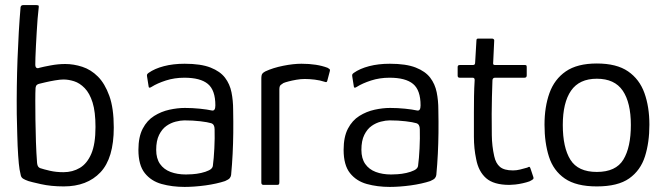

<svg xmlns="http://www.w3.org/2000/svg" viewBox="-20 -728 2617 756"><path d="M231 6Q181 6 141 -3Q101 -12 92 -15Q78 -20 71 -24.5Q64 -29 62 -37Q60 -45 57 -61Q54 -79 51.5 -116Q49 -153 48 -197Q47 -241 46 -279Q45 -387 49 -496Q53 -605 61 -700Q62 -704 64.5 -706Q67 -708 72 -708H123Q132 -708 132.5 -704.5Q133 -701 132 -694Q130 -678 128 -653.5Q126 -629 124.5 -601Q123 -573 121.5 -547Q120 -521 119.5 -501.5Q119 -482 119 -474Q119 -464 123.5 -461Q128 -458 135 -461Q150 -465 179.5 -470.5Q209 -476 237 -476Q270 -476 304 -465Q338 -454 365.5 -426.5Q393 -399 410.5 -350.5Q428 -302 428 -226Q428 -105 375.5 -49.5Q323 6 231 6ZM230 -50Q266 -50 294.5 -67Q323 -84 339.5 -122.5Q356 -161 356 -228Q356 -288 344.5 -324.5Q333 -361 313.5 -381Q294 -401 272 -408Q250 -415 230 -415Q217 -415 196.5 -411.5Q176 -408 159 -404Q142 -400 134 -398Q129 -397 125 -393.5Q121 -390 120 -382Q119 -364 119 -331.5Q119 -299 119.5 -256.5Q120 -214 121.5 -169.5Q123 -125 126 -86Q127 -77 130 -72.5Q133 -68 138 -66Q153 -61 177 -55.5Q201 -50 230 -50Z M707 8Q658 8 616.5 -3.5Q575 -15 550 -46.5Q525 -78 525 -138Q525 -189 542 -221.5Q559 -254 587 -271.5Q615 -289 647 -296Q679 -303 708 -303Q738 -303 767 -300Q796 -297 814 -293Q828 -290 828 -313Q828 -373 798.5 -397.5Q769 -422 706 -422Q667 -422 633 -411Q599 -400 577 -386Q571 -382 568 -383Q565 -384 565 -389L559 -427Q558 -433 559.5 -435.5Q561 -438 565 -441Q589 -458 625.5 -467.5Q662 -477 707 -477Q771 -477 809 -462Q847 -447 866 -422Q885 -397 891.5 -364.5Q898 -332 898 -296Q899 -247 898.5 -205Q898 -163 896 -122.5Q894 -82 890 -39Q889 -32 884.5 -26.5Q880 -21 866 -15Q851 -10 831 -5.5Q811 -1 789 2Q767 5 746 6.5Q725 8 707 8ZM712 -41Q721 -41 737.5 -42Q754 -43 772 -47Q790 -51 803 -57.5Q816 -64 818 -74Q822 -104 824 -144Q826 -184 825 -219Q825 -239 811 -243Q798 -247 769 -250.5Q740 -254 706 -254Q691 -254 671.5 -249Q652 -244 635 -232Q618 -220 606.5 -197Q595 -174 595 -138Q595 -104 610 -82.5Q625 -61 651.5 -51Q678 -41 712 -41Z M1167 -477Q1228 -477 1270 -461Q1275 -458 1277.5 -456Q1280 -454 1279 -449L1269 -411Q1268 -406 1265.5 -405Q1263 -404 1258 -406Q1240 -412 1219 -414.5Q1198 -417 1180 -417Q1164 -417 1147 -414Q1130 -411 1116.5 -407.5Q1103 -404 1096 -401Q1092 -398 1086 -394Q1080 -390 1080 -376V-11Q1080 -4 1078 -2Q1076 0 1071 0H1017Q1014 0 1011.5 -2Q1009 -4 1009 -9V-418Q1009 -433 1013 -438Q1017 -443 1025 -447Q1055 -461 1095 -469Q1135 -477 1167 -477Z M1515 8Q1466 8 1424.5 -3.5Q1383 -15 1358 -46.5Q1333 -78 1333 -138Q1333 -189 1350 -221.5Q1367 -254 1395 -271.5Q1423 -289 1455 -296Q1487 -303 1516 -303Q1546 -303 1575 -300Q1604 -297 1622 -293Q1636 -290 1636 -313Q1636 -373 1606.5 -397.5Q1577 -422 1514 -422Q1475 -422 1441 -411Q1407 -400 1385 -386Q1379 -382 1376 -383Q1373 -384 1373 -389L1367 -427Q1366 -433 1367.5 -435.5Q1369 -438 1373 -441Q1397 -458 1433.5 -467.5Q1470 -477 1515 -477Q1579 -477 1617 -462Q1655 -447 1674 -422Q1693 -397 1699.5 -364.5Q1706 -332 1706 -296Q1707 -247 1706.5 -205Q1706 -163 1704 -122.5Q1702 -82 1698 -39Q1697 -32 1692.5 -26.5Q1688 -21 1674 -15Q1659 -10 1639 -5.5Q1619 -1 1597 2Q1575 5 1554 6.5Q1533 8 1515 8ZM1520 -41Q1529 -41 1545.5 -42Q1562 -43 1580 -47Q1598 -51 1611 -57.5Q1624 -64 1626 -74Q1630 -104 1632 -144Q1634 -184 1633 -219Q1633 -239 1619 -243Q1606 -247 1577 -250.5Q1548 -254 1514 -254Q1499 -254 1479.5 -249Q1460 -244 1443 -232Q1426 -220 1414.5 -197Q1403 -174 1403 -138Q1403 -104 1418 -82.5Q1433 -61 1459.5 -51Q1486 -41 1520 -41Z M1986 0Q1924 0 1894 -26.5Q1864 -53 1855 -101Q1846 -143 1846 -189.5Q1846 -236 1846 -285Q1846 -319 1846.5 -350Q1847 -381 1849 -413Q1849 -422 1841 -422H1790Q1786 -422 1784 -424Q1782 -426 1782 -430V-464Q1782 -468 1784 -470Q1786 -472 1791 -472H1842Q1847 -472 1849 -474.5Q1851 -477 1851 -484L1856 -569Q1856 -576 1862 -576H1918Q1921 -576 1923.5 -574Q1926 -572 1926 -569L1922 -484Q1921 -477 1922.5 -474.5Q1924 -472 1929 -472H2046Q2051 -472 2052.5 -470.5Q2054 -469 2054 -463V-431Q2054 -427 2052 -424.5Q2050 -422 2045 -422H1929Q1925 -422 1922 -419.5Q1919 -417 1919 -411Q1918 -379 1917 -346Q1916 -313 1916 -279Q1916 -238 1916.5 -195.5Q1917 -153 1926 -113Q1932 -85 1948.5 -71Q1965 -57 2000 -57Q2014 -57 2028 -60.5Q2042 -64 2056 -68Q2063 -72 2065 -71Q2067 -70 2069 -64L2080 -31Q2082 -25 2078.5 -22Q2075 -19 2065 -14Q2054 -10 2038.5 -6.5Q2023 -3 2009 -1.5Q1995 0 1986 0Z M2330 6Q2249 6 2204 -25Q2159 -56 2141.5 -111Q2124 -166 2124 -237Q2124 -307 2143.5 -361.5Q2163 -416 2208 -447Q2253 -478 2330 -478Q2408 -478 2453 -447Q2498 -416 2517.5 -361.5Q2537 -307 2537 -237Q2537 -167 2519.5 -112Q2502 -57 2457.5 -25.5Q2413 6 2330 6ZM2330 -51Q2405 -51 2434.5 -99.5Q2464 -148 2464 -236Q2464 -324 2432 -371Q2400 -418 2330 -418Q2261 -418 2228.5 -371Q2196 -324 2196 -236Q2196 -147 2226 -99Q2256 -51 2330 -51Z"/></svg>

Font: Glory Thin
Style: Regular
Weight: 400
Version: Version 1.011